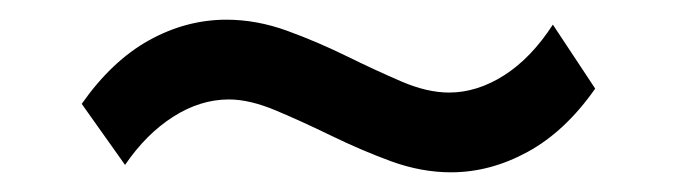

<svg xmlns="http://www.w3.org/2000/svg" viewBox="-20 -430 688 195"><path d="M438 -255Q408 -255 377.2 -266.2Q346.5 -277.5 316.8 -292Q287 -306.5 260.2 -317.8Q233.5 -329 212.5 -329Q183.5 -329 156 -311.5Q128.5 -294 107 -262.5L63 -324.5Q93.5 -368 131.2 -389Q169 -410 210 -410Q240.5 -410 271.5 -398.8Q302.5 -387.5 332 -373Q361.5 -358.5 387.8 -347.2Q414 -336 436 -336Q464.5 -336 492 -353.5Q519.5 -371 541.5 -405L584.5 -340Q554 -296.5 516 -275.8Q478 -255 438 -255Z"/></svg>

Font: Geologica Thin Cursive
Style: Regular
Weight: 400
Version: Version 1.010;gftools[0.9.28]